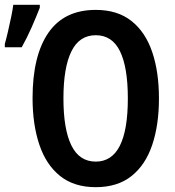

<svg xmlns="http://www.w3.org/2000/svg" viewBox="-38 -766 725 796"><path d="M621 -358Q621 -248 593 -165Q565 -82 507 -36Q449 10 359 10Q269 10 211 -36.5Q153 -83 125 -166.5Q97 -250 97 -359Q97 -535 162.5 -630Q228 -725 359 -725Q449 -725 507 -679Q565 -633 593 -550.5Q621 -468 621 -358ZM225 -358Q225 -230 258 -163Q291 -96 359 -96Q492 -96 492 -358Q492 -487 459.5 -553.5Q427 -620 359 -620Q291 -620 258 -553Q225 -486 225 -358ZM-18 -570V-584Q-13 -601 -5.5 -633Q2 -665 8.5 -696.5Q15 -728 17 -746H127V-734Q113 -698 93.5 -653.5Q74 -609 52 -570Z"/></svg>

Font: Avrile Sans Condensed SemiBold
Style: Regular
Weight: 600
Width: 3
Designer: Monotype Design Team
Foundry: Monotype Imaging Inc.
Version: Version 2.001;September 10, 2019;FontCreator 11.5.0.2425 64-